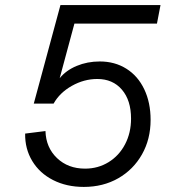

<svg xmlns="http://www.w3.org/2000/svg" viewBox="-20 -720 670 756"><path d="M79 -194 159 -204Q161 -139 204.5 -97.5Q248 -56 315 -56Q366 -56 407.5 -81.5Q449 -107 472.5 -152Q496 -197 496 -253Q496 -325 460 -367Q424 -409 363 -409Q311 -409 263 -382Q215 -355 191 -312H113L218 -700H612L598 -627H273L215 -412Q240 -443 282 -460.5Q324 -478 373 -478Q432 -478 477.5 -449.5Q523 -421 548 -368.5Q573 -316 573 -248Q573 -172 539 -112Q505 -52 445.5 -18Q386 16 310 16Q242 16 189 -11Q136 -38 107 -86Q78 -134 79 -194Z"/></svg>

Font: MedMera Sans
Style: Italic
Weight: 400
Italic angle: -11°
Designer: Kasper Nordkvist
Foundry: UNCUT.wtf
Version: Version 1.300